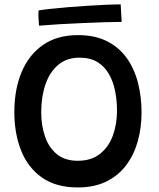

<svg xmlns="http://www.w3.org/2000/svg" viewBox="-20 -818 717 864"><path d="M330.5 25.5Q231.5 25.5 168.2 -19.5Q105 -64.5 74.8 -141.2Q44.5 -218 44.5 -313Q44.5 -415 77 -493Q109.5 -571 173.2 -615.5Q237 -660 330.5 -660Q407.5 -660 462 -632.2Q516.5 -604.5 550.8 -556.2Q585 -508 601 -445Q617 -382 617 -311.5Q617 -244 600.2 -183.2Q583.5 -122.5 548.8 -75.8Q514 -29 459.8 -1.8Q405.5 25.5 330.5 25.5ZM330 -94.5Q391 -94.5 430.2 -125.8Q469.5 -157 488 -208.5Q506.5 -260 506.5 -320Q506.5 -365.5 498 -408.2Q489.5 -451 470.2 -484.8Q451 -518.5 418.8 -538.5Q386.5 -558.5 338 -558.5Q280 -558.5 241.8 -526Q203.5 -493.5 184.5 -438Q165.5 -382.5 165.5 -313Q165.5 -252.5 182.8 -203Q200 -153.5 236.2 -124Q272.5 -94.5 330 -94.5ZM527.5 -719.5Q496.5 -719.5 450.2 -718Q404 -716.5 351.2 -714.2Q298.5 -712 247.2 -709Q196 -706 155.5 -702.5Q154 -719.5 153.2 -737.5Q152.5 -755.5 153.5 -771Q173 -774.5 208.5 -778.2Q244 -782 288 -785.8Q332 -789.5 377 -792.2Q422 -795 460.5 -796.8Q499 -798.5 523 -798.5Z"/></svg>

Font: Grandstander Thin Medium
Style: Regular
Weight: 500
Version: Version 1.200